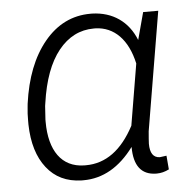

<svg xmlns="http://www.w3.org/2000/svg" viewBox="-44 -583 640 637"><g transform="rotate(-5 275.5 -264.0)"><path d="M454.6 -528.3 430.2 -437.5C405.3 -500.5 353.5 -536.1 285.6 -538.1C283.7 -538.1 281.7 -538.1 279.8 -538.1C218.8 -538.1 167.5 -512.7 126 -462.4C84.5 -412.1 58.1 -344.2 46.4 -258.8L45.4 -248.5C43.5 -233.4 43 -218.3 43 -203.1C43 -198.7 43 -194.3 43 -189.9C44.4 -128.4 59.1 -80.1 86.9 -44.9C114.7 -9.3 152.8 8.8 202.1 10.3C204.6 10.3 206.5 10.3 209 10.3C273.9 10.3 330.1 -22 377.4 -85.9C377.4 -23.4 401.9 8.3 450.2 9.3C451.2 9.3 452.6 9.3 453.6 9.3C466.8 9.3 480.5 5.9 494.1 -1L490.2 -46.9L467.8 -43.9C446.3 -44.4 435.5 -60.5 435.5 -91.3C435.5 -96.7 436 -102.1 436.5 -108.4L438.5 -132.8L504.9 -528.3ZM105 -255.9C115.7 -331.5 137.2 -389.2 168.9 -428.7C200.7 -468.3 240.2 -488.3 286.6 -488.3C288.6 -488.3 290.5 -488.3 292.5 -488.3C354.5 -486.3 399.4 -440.9 417 -360.4L382.8 -156.2C341.3 -77.6 287.6 -38.6 221.2 -38.6C219.2 -38.6 217.3 -38.6 215.3 -38.6C140.6 -40 100.6 -97.7 100.6 -193.8C100.6 -196.3 100.6 -198.7 100.6 -201.2L103.5 -246.1Z"/></g></svg>

Font: Roboto Light
Style: Italic
Weight: 300
Italic angle: -12°
Designer: Google
Version: Version 2.137; 2017